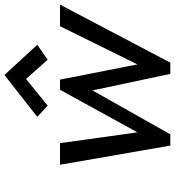

<svg xmlns="http://www.w3.org/2000/svg" viewBox="18 -792 774 850"><g transform="rotate(-90 405.0 -367.0)"><path d="M713.9 -488.3 544.9 -145.5 477.5 -488.3H432.6L244.1 -145.5L196.3 -488.3H100.6L185.5 0H235.4L429.7 -344.7L502.9 0H552.7L809.6 -488.3ZM362.3 -543 480.5 -638.7 565.4 -543 631.8 -588.9 498 -734.4 312.5 -588.9Z"/></g></svg>

Font: Sen-gleads
Style: Italic
Weight: 400
Designer: Kosal Sen, Philatype
Foundry: Philatype
Version: Version 1.004; ttfautohint (v1.8.3)